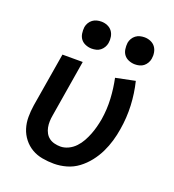

<svg xmlns="http://www.w3.org/2000/svg" viewBox="-136 -848 872 961"><g transform="rotate(20 300.0 -367.0)"><path d="M259 8Q228 8 197 2.5Q166 -3 140.5 -18Q115 -33 96.5 -56.5Q78 -80 69 -108.5Q60 -137 60 -168.5Q60 -200 65 -232L113 -520H221L171 -217Q168 -201 167.5 -184.5Q167 -168 170 -152.5Q173 -137 180.5 -123.5Q188 -110 200 -101Q212 -92 228 -88Q244 -84 260 -84Q281 -84 302 -94Q323 -104 339 -121Q355 -138 366 -158Q377 -178 385 -198.5Q393 -219 398.5 -240Q404 -261 408 -283Q417 -339 414 -394Q411 -449 400 -501L503 -522Q518 -461 521 -397Q524 -333 513 -268Q508 -236 498.5 -203.5Q489 -171 474 -140Q459 -109 437 -81Q415 -53 387 -32Q359 -11 325.5 -1.5Q292 8 259 8ZM470 -598Q453 -598 437 -604.5Q421 -611 411.5 -623.5Q402 -636 399.5 -653Q397 -670 399 -687Q401 -699 407.5 -710Q414 -721 424 -728.5Q434 -736 446 -739Q458 -742 470 -742Q487 -742 502.5 -735.5Q518 -729 527.5 -716.5Q537 -704 540 -687Q543 -670 540 -653Q538 -641 531.5 -630Q525 -619 515.5 -611.5Q506 -604 494 -601Q482 -598 470 -598ZM240 -598Q223 -598 207 -604.5Q191 -611 181.5 -623.5Q172 -636 169.5 -653Q167 -670 169 -687Q171 -699 177.5 -710Q184 -721 194 -728.5Q204 -736 216 -739Q228 -742 240 -742Q257 -742 272.5 -735.5Q288 -729 297.5 -716.5Q307 -704 310 -687Q313 -670 310 -653Q308 -641 301.5 -630Q295 -619 285.5 -611.5Q276 -604 264 -601Q252 -598 240 -598Z"/></g></svg>

Font: Iosevka SmBd Ex Obl
Style: Regular
Weight: 600
Width: 7
Italic angle: -9°
Monospace: yes
Designer: Belleve Invis
Foundry: Belleve Invis
Version: Version 32.5.0; ttfautohint (v1.8.4)